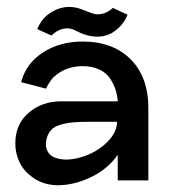

<svg xmlns="http://www.w3.org/2000/svg" viewBox="-20 -529 505 563"><path d="M202.1 -439Q185.5 -448.7 166.3 -444.8Q147 -440.9 130.9 -424.8L88.9 -443.8Q101.1 -471.7 121.1 -486.8Q161.6 -516.6 206.1 -505.9Q214.4 -503.9 229.5 -497.8Q244.6 -491.7 254.9 -488.5Q265.1 -485.4 280.5 -488.8Q295.9 -492.2 311 -505.9L354 -485.8Q340.3 -451.2 306.2 -431.2Q260.7 -408.2 202.1 -439ZM222.2 -407.2Q311 -407.2 363 -355.2Q415 -303.2 415 -211.9V0H325.2V-75.2Q296.9 -33.7 247.3 -9.8Q197.8 14.2 148.9 14.2Q109.4 13.7 80.1 -5.9Q50.8 -25.4 37.8 -52.2Q24.9 -79.1 24.9 -107.9Q24.9 -165.5 64.5 -198.7Q104 -231.9 159.2 -231.9H325.2Q324.2 -248.5 319.3 -264.4Q314.5 -280.3 303.7 -297.4Q293 -314.5 272.2 -324.7Q251.5 -335 223.1 -335Q205.6 -335 190.2 -331.3Q174.8 -327.6 164.1 -321.8Q153.3 -315.9 144.5 -309.1Q135.7 -302.2 130.6 -295.2Q125.5 -288.1 121.8 -282.2Q118.2 -276.4 116.7 -272.5L115.2 -269L42 -288.1Q56.2 -342.8 105.7 -375Q155.3 -407.2 222.2 -407.2ZM172.9 -61Q207.5 -61.5 242.4 -77.1Q277.3 -92.8 300.3 -118.7Q323.2 -144.5 323.2 -171.9H243.2Q212.9 -171.9 194.1 -170.2Q175.3 -168.5 156.7 -163.1Q138.2 -157.7 128.2 -145.8Q118.2 -133.8 115.2 -115.2Q111.8 -92.8 125 -77.6Q138.2 -62.5 172.9 -61Z"/></svg>

Font: Neutral Grotesk
Style: Regular
Weight: 400
Designer: Nawras Khrais
Foundry: Nawras Khrais
Version: Version 1.000;PS 001.000;hotconv 1.0.88;makeotf.lib2.5.64775